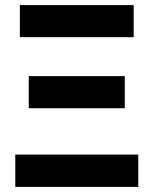

<svg xmlns="http://www.w3.org/2000/svg" viewBox="-20 -734 603 754"><path d="M58 -588H505V-714H58ZM93 -309H470V-435H93ZM40 0H523V-127H40Z"/></svg>

Font: Noto Sans Mono SemiCondensed ExtraBold
Style: Regular
Weight: 800
Width: 4
Designer: Monotype Design Team
Foundry: Monotype Imaging Inc.
Version: Version 2.014